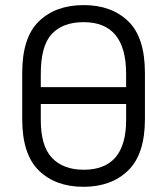

<svg xmlns="http://www.w3.org/2000/svg" viewBox="-20 -719 584 747"><path d="M130.9 -55.7Q66.4 -119.1 66.4 -255.9V-434.6Q66.4 -573.2 130.9 -635.7Q196.3 -699.2 305.7 -699.2Q414.1 -699.2 479.5 -635.7Q543.9 -573.2 543.9 -434.6V-255.9Q543.9 -119.1 478.5 -55.7Q413.1 7.8 304.7 7.8Q196.3 7.8 130.9 -55.7ZM470.7 -252V-431.6Q470.7 -632.8 305.7 -632.8Q223.6 -632.8 180.7 -585.9Q138.7 -540 138.7 -431.6V-252Q138.7 -151.4 181.6 -105.5Q225.6 -58.6 305.7 -58.6Q470.7 -58.6 470.7 -252ZM107.4 -379.9H502V-314.5H107.4Z"/></svg>

Font: Dinish
Style: Regular
Weight: 400
Designer: Bert Driehuis
Foundry: Playbeing
Version: Version 3.006; git-39231f3c-release